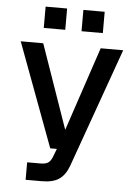

<svg xmlns="http://www.w3.org/2000/svg" viewBox="-58 -758 671 952"><g transform="rotate(5 277.0 -282.0)"><path d="M106 150V63H170Q197 63 209.5 55Q222 47 230 28L247 -16H214L22 -532H134L280 -114L420 -532H532L320 62Q303 108 272.5 129Q242 150 186 150ZM130 -608V-714H237V-608ZM318 -608V-714H424V-608Z"/></g></svg>

Font: Geist Med
Style: Regular
Weight: 400
Designer: Basement.studio, Andrés Briganti, Mateo Zaragoza
Foundry: Basement.studio, Vercel, Andrés Briganti, Guido Ferreyra, Mateo Zaragoza
Version: Version 1.401